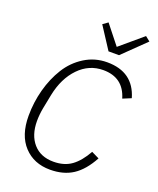

<svg xmlns="http://www.w3.org/2000/svg" viewBox="-170 -1037 944 1150"><g transform="rotate(20 302.5 -462.5)"><path d="M445 -774H378L287 -914L319 -937L415 -816L558 -937L588 -913ZM290 12Q187 12 123.5 -56Q60 -124 60 -248Q60 -334 82 -415.5Q104 -497 145 -563Q186 -629 251 -669.5Q316 -710 394 -710Q561 -710 605 -558L552 -536Q516 -658 388 -658Q298 -658 232.5 -590.5Q167 -523 144 -410L126 -319Q118 -276 118 -236Q118 -146 164.5 -93Q211 -40 293 -40Q362 -40 408 -73.5Q454 -107 492 -175L541 -151Q495 -66 435.5 -27Q376 12 290 12Z"/></g></svg>

Font: IBM Plex Sans Light
Style: Italic
Weight: 300
Italic angle: -11.31°
Designer: Mike Abbink, Paul van der Laan, Pieter van Rosmalen
Foundry: Bold Monday
Version: Version 3.0